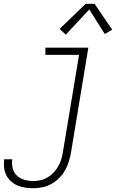

<svg xmlns="http://www.w3.org/2000/svg" viewBox="-51 -782 671 1015"><path d="M126 213Q104 213 82.5 210Q61 207 41.5 198.5Q22 190 7 176.5Q-8 163 -17.5 144.5Q-27 126 -29.5 104Q-32 82 -29 61Q-29 60 -29 60Q-29 60 -29 60H14Q14 60 14 60Q14 60 14 60Q14 60 14 60Q14 60 14 60Q10 84 16 107.5Q22 131 38.5 146.5Q55 162 78 168.5Q101 175 126 175Q145 175 164.5 170.5Q184 166 202 155Q220 144 234 128.5Q248 113 258 95Q268 77 273.5 58Q279 39 282 19L367 -492H189V-530H416L324 26Q320 50 312.5 73.5Q305 97 292.5 119Q280 141 261.5 159.5Q243 178 220.5 190.5Q198 203 174 208Q150 213 126 213ZM297 -599 264 -629 402 -762H449L542 -625L503 -602L421 -732Z"/></svg>

Font: Iosevka Curly Slab XLtEx
Style: Italic
Weight: 200
Width: 7
Italic angle: -9°
Monospace: yes
Designer: Belleve Invis
Foundry: Belleve Invis
Version: Version 11.1.0; ttfautohint (v1.8.3)